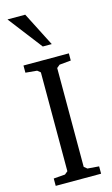

<svg xmlns="http://www.w3.org/2000/svg" viewBox="-140 -984 603 1034"><g transform="rotate(-15 162.0 -466.5)"><path d="M35 0V-41L99 -46L116 -60V-611L99 -625L35 -631V-671H288V-631L224 -625L207 -611V-60L224 -46L288 -41V0ZM16 -933H115L212 -743H162Z"/></g></svg>

Font: Khartiya
Style: Regular
Weight: 500
Version: Version 1.0.1